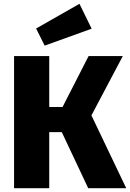

<svg xmlns="http://www.w3.org/2000/svg" viewBox="-20 -990 684 1010"><path d="M398 -970 170 -840 215 -750 462 -839ZM626 -695H446L309 -427H239V-695H54V0H239V-295H305L444 0H644L461 -383Z"/></svg>

Font: Fira Sans ExtraBold
Style: Regular
Weight: 800
Designer: bBox Type GmbH & Carrois Corporate GbR & Edenspiekermann AG
Foundry: bBox Type GmbH & Carrois Corporate GbR & Edenspiekermann AG
Version: Version 4.300;PS 004.300;hotconv 1.0.88;makeotf.lib2.5.64775